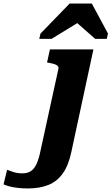

<svg xmlns="http://www.w3.org/2000/svg" viewBox="-191 -818 628 1081"><path d="M-171 220 -151 138Q-139 143 -116 150.5Q-93 158 -66 158Q-37 158 -18 146Q1 134 14.5 105.5Q28 77 37 31L138 -431Q140 -440 134 -446.5Q128 -453 115.5 -457Q103 -461 86 -464L74 -466L90 -540H335L211 36Q195 113 162.5 158.5Q130 204 81 223.5Q32 243 -34 243Q-67 243 -94.5 239.5Q-122 236 -141 230.5Q-160 225 -171 220ZM326 -798H201L37 -629L30 -599H99L285 -713L210 -718L345 -599H410L417 -629Z"/></svg>

Font: Roboto Serif
Style: Bold Italic
Weight: 700
Italic angle: -10°
Designer: Greg Gazdowicz
Foundry: Commercial Type
Version: Version 1.008